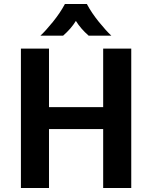

<svg xmlns="http://www.w3.org/2000/svg" viewBox="-20 -944 764 964"><path d="M85 -700H226V-406H498V-700H639V0H498V-296H226V0H85ZM306 -924H416Q440 -879 476.5 -834Q513 -789 539 -765H425Q385 -800 361 -839Q337 -800 297 -765H183Q209 -789 245.5 -834Q282 -879 306 -924Z"/></svg>

Font: KoHo
Style: Bold
Weight: 700
Designer: Cadson Demak & Katatrad Team
Foundry: Cadson Demak Co.,Ltd.
Version: Version 1.000; ttfautohint (v1.6)